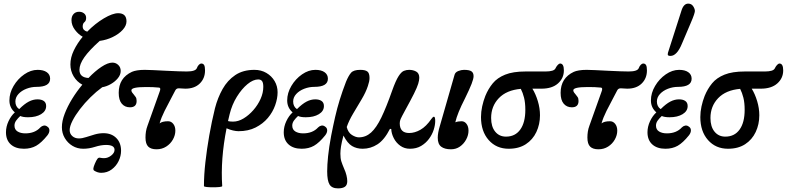

<svg xmlns="http://www.w3.org/2000/svg" viewBox="-20 -811 4348 1061"><path d="M112 11Q66 11 39.5 -13Q13 -37 13 -80Q13 -111 27 -141Q41 -171 62 -190Q32 -216 32 -256Q32 -297 55 -336Q78 -375 114 -400Q150 -425 188 -425Q220 -425 238.5 -412Q257 -399 257 -376Q257 -331 182 -331Q153 -331 126 -320.5Q99 -310 82 -291.5Q65 -273 65 -250Q65 -222 86 -208Q115 -237 139 -249.5Q163 -262 187 -262Q209 -262 222 -253Q235 -244 235 -225Q235 -197 207 -180Q179 -163 135 -163Q107 -163 92 -170Q79 -158 69.5 -145Q60 -132 60 -117Q60 -95 77 -84.5Q94 -74 120 -74Q173 -74 203 -107Q211 -115 221.5 -117Q232 -119 242 -111Q253 -104 253 -90.5Q253 -77 242 -63Q209 -22 180 -5.5Q151 11 112 11Z M539 144Q519 144 499 131Q495 127 496 119Q497 111 504 94Q512 75 518.5 66.5Q525 58 535 61Q540 62 544.5 62.5Q549 63 555 63Q576 63 594.5 48.5Q613 34 613 17Q613 -10 566 -10Q538 -10 505 0.5Q472 11 440 11Q407 11 380.5 -5Q354 -21 338 -48Q322 -75 322 -108Q322 -142 337.5 -182.5Q353 -223 378.5 -264.5Q404 -306 435 -343Q405 -359 387 -389Q369 -419 369 -455Q369 -493 388 -532.5Q407 -572 437 -608Q414 -620 394.5 -645.5Q375 -671 375 -700Q375 -721 386.5 -733.5Q398 -746 417 -746Q433 -746 444.5 -737Q456 -728 456 -712Q456 -696 446.5 -688.5Q437 -681 437 -665Q437 -653 444 -646Q451 -639 462 -636Q506 -681 554 -709.5Q602 -738 633 -738Q679 -738 679 -693Q679 -669 658 -646Q637 -623 603 -606.5Q569 -590 531 -585Q473 -533 446 -494.5Q419 -456 419 -425Q419 -383 469 -380Q505 -418 540.5 -441.5Q576 -465 601 -465Q620 -465 633.5 -452Q647 -439 647 -419Q647 -398 631.5 -379Q616 -360 592.5 -346.5Q569 -333 545 -329Q512 -305 480 -273.5Q448 -242 422 -208Q396 -174 380.5 -143.5Q365 -113 365 -92Q365 -72 379.5 -59Q394 -46 416 -46Q434 -46 456.5 -53.5Q479 -61 503.5 -68Q528 -75 552 -75Q596 -75 622.5 -48.5Q649 -22 649 22Q649 51 635.5 79Q622 107 597 125.5Q572 144 539 144Z M845 14Q814 14 799 -1Q784 -16 784 -51Q784 -68 786.5 -84Q789 -100 795 -116L862 -304Q871 -326 858 -327Q838 -329 823.5 -329.5Q809 -330 785 -330Q706 -330 706 -312Q706 -306 710.5 -299.5Q715 -293 719 -289Q725 -282 730 -274.5Q735 -267 735 -253Q735 -218 698 -218Q670 -218 653 -238Q636 -258 636 -298Q636 -380 709 -414Q720 -419 738 -422Q756 -425 780 -425Q798 -425 827.5 -423.5Q857 -422 897 -420Q938 -418 966.5 -417Q995 -416 1012 -416Q1061 -416 1068 -435Q1072 -446 1079 -453Q1086 -460 1092 -460Q1103 -460 1108 -451.5Q1113 -443 1113 -422Q1113 -378 1084 -349.5Q1055 -321 1004 -321Q994 -321 986 -322Q978 -323 968 -323Q955 -323 949 -312L928 -272Q908 -235 889.5 -198Q871 -161 862 -129Q876 -141 909 -141Q926 -141 937.5 -126.5Q949 -112 949 -89Q949 -64 935.5 -40Q922 -16 898.5 -1Q875 14 845 14Z M1107 217Q1107 157 1115 85.5Q1123 14 1136.5 -63Q1150 -140 1168 -213Q1183 -271 1210 -319Q1237 -367 1280 -396Q1323 -425 1386 -425Q1423 -425 1452 -408Q1481 -391 1497.5 -363Q1514 -335 1514 -301Q1514 -267 1500.5 -229Q1487 -191 1460 -159Q1433 -127 1392.5 -106.5Q1352 -86 1298 -86Q1285 -86 1267.5 -90Q1250 -94 1232 -102Q1198 69 1208 217Q1208 221 1192.5 222.5Q1177 224 1157.5 224Q1138 224 1122.5 222.5Q1107 221 1107 217ZM1249 -180Q1244 -161 1240 -142Q1248 -139 1268 -139Q1297 -139 1326 -156.5Q1355 -174 1380 -202.5Q1405 -231 1420 -264.5Q1435 -298 1435 -331Q1435 -354 1428 -363Q1421 -372 1407 -372Q1379 -372 1347.5 -346Q1316 -320 1289 -276.5Q1262 -233 1249 -180Z M1647 11Q1601 11 1574.5 -13Q1548 -37 1548 -80Q1548 -111 1562 -141Q1576 -171 1597 -190Q1567 -216 1567 -256Q1567 -297 1590 -336Q1613 -375 1649 -400Q1685 -425 1723 -425Q1755 -425 1773.5 -412Q1792 -399 1792 -376Q1792 -331 1717 -331Q1688 -331 1661 -320.5Q1634 -310 1617 -291.5Q1600 -273 1600 -250Q1600 -222 1621 -208Q1650 -237 1674 -249.5Q1698 -262 1722 -262Q1744 -262 1757 -253Q1770 -244 1770 -225Q1770 -197 1742 -180Q1714 -163 1670 -163Q1642 -163 1627 -170Q1614 -158 1604.5 -145Q1595 -132 1595 -117Q1595 -95 1612 -84.5Q1629 -74 1655 -74Q1708 -74 1738 -107Q1746 -115 1756.5 -117Q1767 -119 1777 -111Q1788 -104 1788 -90.5Q1788 -77 1777 -63Q1744 -22 1715 -5.5Q1686 11 1647 11Z M1848 230Q1814 230 1801 208.5Q1788 187 1788 136Q1788 101 1793 52Q1798 3 1810 -61Q1821 -117 1832 -165Q1843 -213 1857.5 -260Q1872 -307 1892 -359Q1906 -393 1920 -409Q1934 -425 1971 -425Q1998 -425 2010 -416Q2022 -407 2022 -380Q2022 -362 2013 -336Q2002 -302 1978.5 -262.5Q1955 -223 1931.5 -183.5Q1908 -144 1896 -109Q1904 -78 1925 -65Q1946 -52 1963 -52Q2001 -52 2030.5 -78.5Q2060 -105 2087.5 -162Q2115 -219 2147 -310Q2167 -366 2182.5 -390Q2198 -414 2212 -419.5Q2226 -425 2241 -425Q2263 -425 2280 -415.5Q2297 -406 2297 -381Q2297 -368 2291 -348Q2285 -328 2267.5 -293Q2250 -258 2217 -198Q2199 -165 2194 -153.5Q2189 -142 2189 -130Q2189 -76 2241 -76Q2272 -76 2303.5 -94Q2335 -112 2364 -154Q2372 -166 2378 -166Q2385 -166 2385 -142Q2385 -120 2376.5 -93.5Q2368 -67 2350.5 -43.5Q2333 -20 2307 -4.5Q2281 11 2245 11Q2215 11 2192 -5.5Q2169 -22 2156 -47.5Q2143 -73 2142 -98L2135 -99Q2104 -38 2066 -13.5Q2028 11 1984 11Q1951 11 1925.5 -4Q1900 -19 1878 -62Q1868 -25 1864.5 -2Q1861 21 1861 38Q1861 64 1866 80Q1871 96 1882 122Q1890 139 1894.5 157.5Q1899 176 1899 190Q1899 212 1886 221Q1873 230 1848 230Z M2472 14Q2437 14 2418 -0.5Q2399 -15 2399 -50Q2399 -77 2411 -116L2492 -398Q2496 -412 2512.5 -418.5Q2529 -425 2544 -425Q2573 -425 2585 -417Q2597 -409 2597 -390Q2597 -376 2586 -347.5Q2575 -319 2549 -266Q2528 -225 2515 -193Q2502 -161 2496 -135Q2510 -141 2531 -141Q2547 -141 2558 -126.5Q2569 -112 2569 -89Q2569 -64 2556 -40Q2543 -16 2521.5 -1Q2500 14 2472 14Z M2791 11Q2723 11 2680.5 -37Q2638 -85 2638 -164Q2638 -193 2644.5 -223Q2651 -253 2662 -281Q2678 -320 2703 -350.5Q2728 -381 2771.5 -398.5Q2815 -416 2884 -416H2995Q3018 -416 3032.5 -420.5Q3047 -425 3051 -436Q3056 -446 3063 -453Q3070 -460 3075 -460Q3096 -460 3096 -422Q3096 -379 3063.5 -350Q3031 -321 2972 -321H2922Q2940 -292 2952 -252.5Q2964 -213 2964 -174Q2964 -124 2944 -81.5Q2924 -39 2885.5 -14Q2847 11 2791 11ZM2694 -159Q2694 -111 2716.5 -83.5Q2739 -56 2776 -56Q2827 -56 2855 -95Q2883 -134 2883 -204Q2883 -243 2876 -271Q2869 -299 2858 -320Q2779 -313 2736.5 -268.5Q2694 -224 2694 -159Z M3287 14Q3256 14 3241 -1Q3226 -16 3226 -51Q3226 -68 3228.5 -84Q3231 -100 3237 -116L3304 -304Q3313 -326 3300 -327Q3280 -329 3265.5 -329.5Q3251 -330 3227 -330Q3148 -330 3148 -312Q3148 -306 3152.5 -299.5Q3157 -293 3161 -289Q3167 -282 3172 -274.5Q3177 -267 3177 -253Q3177 -218 3140 -218Q3112 -218 3095 -238Q3078 -258 3078 -298Q3078 -380 3151 -414Q3162 -419 3180 -422Q3198 -425 3222 -425Q3240 -425 3269.5 -423.5Q3299 -422 3339 -420Q3380 -418 3408.5 -417Q3437 -416 3454 -416Q3503 -416 3510 -435Q3514 -446 3521 -453Q3528 -460 3534 -460Q3545 -460 3550 -451.5Q3555 -443 3555 -422Q3555 -378 3526 -349.5Q3497 -321 3446 -321Q3436 -321 3428 -322Q3420 -323 3410 -323Q3397 -323 3391 -312L3370 -272Q3350 -235 3331.5 -198Q3313 -161 3304 -129Q3318 -141 3351 -141Q3368 -141 3379.5 -126.5Q3391 -112 3391 -89Q3391 -64 3377.5 -40Q3364 -16 3340.5 -1Q3317 14 3287 14Z M3657 11Q3611 11 3584.5 -13Q3558 -37 3558 -80Q3558 -111 3572 -141Q3586 -171 3607 -190Q3577 -216 3577 -256Q3577 -297 3600 -336Q3623 -375 3659 -400Q3695 -425 3733 -425Q3765 -425 3783.5 -412Q3802 -399 3802 -376Q3802 -331 3727 -331Q3698 -331 3671 -320.5Q3644 -310 3627 -291.5Q3610 -273 3610 -250Q3610 -222 3631 -208Q3660 -237 3684 -249.5Q3708 -262 3732 -262Q3754 -262 3767 -253Q3780 -244 3780 -225Q3780 -197 3752 -180Q3724 -163 3680 -163Q3652 -163 3637 -170Q3624 -158 3614.5 -145Q3605 -132 3605 -117Q3605 -95 3622 -84.5Q3639 -74 3665 -74Q3718 -74 3748 -107Q3756 -115 3766.5 -117Q3777 -119 3787 -111Q3798 -104 3798 -90.5Q3798 -77 3787 -63Q3754 -22 3725 -5.5Q3696 11 3657 11ZM3685 -502Q3670 -502 3670 -510Q3670 -516 3671 -519L3746 -753Q3758 -791 3783 -791Q3801 -791 3810.5 -776.5Q3820 -762 3820 -750Q3820 -745 3815 -729.5Q3810 -714 3797 -684L3749 -571Q3721 -502 3685 -502Z M4003 11Q3935 11 3892.5 -37Q3850 -85 3850 -164Q3850 -193 3856.5 -223Q3863 -253 3874 -281Q3890 -320 3915 -350.5Q3940 -381 3983.5 -398.5Q4027 -416 4096 -416H4207Q4230 -416 4244.5 -420.5Q4259 -425 4263 -436Q4268 -446 4275 -453Q4282 -460 4287 -460Q4308 -460 4308 -422Q4308 -379 4275.5 -350Q4243 -321 4184 -321H4134Q4152 -292 4164 -252.5Q4176 -213 4176 -174Q4176 -124 4156 -81.5Q4136 -39 4097.5 -14Q4059 11 4003 11ZM3906 -159Q3906 -111 3928.5 -83.5Q3951 -56 3988 -56Q4039 -56 4067 -95Q4095 -134 4095 -204Q4095 -243 4088 -271Q4081 -299 4070 -320Q3991 -313 3948.5 -268.5Q3906 -224 3906 -159Z"/></svg>

Font: Junicode
Style: Bold Italic
Weight: 700
Italic angle: -11°
Designer: Peter S. Baker
Version: Version 2.100; ttfautohint (v1.8.4)